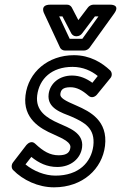

<svg xmlns="http://www.w3.org/2000/svg" viewBox="-20 -764 518 821"><path d="M89 -61 114 -93C146 -67 181 -50 225 -50C283 -50 325 -86 331 -134C339 -197 272 -218 233 -236C178 -260 131 -291 139 -356C148 -428 202 -478 290 -478C335 -478 371 -461 398 -439L375 -410C350 -428 322 -441 288 -441C234 -441 194 -408 188 -362C180 -300 245 -282 284 -266C341 -241 388 -216 379 -140C370 -70 317 -13 217 -13C171 -13 123 -33 89 -61ZM36 -70C28 -60 28 -45 36 -37C78 6 143 37 211 37C334 37 417 -42 429 -140C442 -248 365 -287 308 -312C256 -334 236 -346 238 -362C240 -378 247 -391 281 -391C308 -391 332 -378 358 -355C372 -342 388 -351 395 -360L452 -430C460 -439 460 -454 451 -463C416 -496 365 -528 296 -528C186 -528 101 -456 89 -356C77 -257 152 -214 208 -190C258 -168 283 -153 281 -134C279 -114 268 -100 231 -100C194 -100 165 -117 131 -149C116 -164 100 -152 93 -144ZM278 -598 233 -694H247L285 -621C289 -614 297 -609 305 -609H308C317 -609 326 -614 331 -621L386 -694H401L332 -598ZM237 -560C240 -554 248 -548 257 -548H340C347 -548 357 -552 363 -560L468 -706C497 -746 451 -744 451 -744H379C371 -744 361 -739 356 -732L315 -678L287 -732C283 -739 276 -744 267 -744H195C148 -744 169 -706 169 -706Z"/></svg>

Font: Falling Sky
Style: CondOuObl
Weight: 400
Designer: Paul D. Hunt
Foundry: Adobe Systems Incorporated
Version: Version 1.02